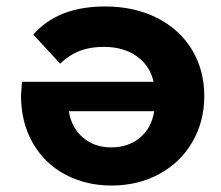

<svg xmlns="http://www.w3.org/2000/svg" viewBox="-20 -566 683 594"><path d="M612 -269Q612 -190 575 -126.5Q538 -63 472.5 -27.5Q407 8 325 8Q246 8 182 -26Q118 -60 81.5 -123.5Q45 -187 45 -271Q45 -274 48 -313H455Q444 -363 403 -392Q362 -421 301 -421Q259 -421 226.5 -408.5Q194 -396 166 -369L83 -459Q159 -546 305 -546Q396 -546 466 -510.5Q536 -475 574 -412Q612 -349 612 -269ZM457 -222H193Q201 -171 236.5 -140.5Q272 -110 324 -110Q377 -110 413 -140Q449 -170 457 -222Z"/></svg>

Font: mBank
Style: Bold
Weight: 700
Designer: Julieta Ulanovsky
Foundry: Julieta Ulanovsky
Version: Version 7.200